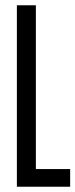

<svg xmlns="http://www.w3.org/2000/svg" viewBox="-20 -708 286 728"><path d="M44 0V-688H116V-67H246V0Z"/></svg>

Font: Saira UltraCondensed Medium
Style: Regular
Weight: 500
Width: 1
Designer: Hector Gatti with collaboration of the Omnibus-Type team
Foundry: Omnibus-Type
Version: Version 1.101